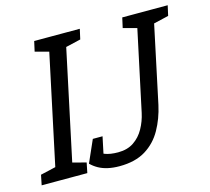

<svg xmlns="http://www.w3.org/2000/svg" viewBox="-141 -783 991 906"><g transform="rotate(-15 354.0 -329.5)"><path d="M27 0 169 -667H251.8L109.8 0ZM99 -667H179L168.5 -596.2L88 -617.8ZM-43.2 0 -33.2 -49.2 57 -70 36.8 0ZM99.8 0 108.5 -70.8 189.8 -49.2 179.8 0ZM212.3 -594.7 241.8 -667H321.8L310.8 -617.8ZM587.2 -224Q573.2 -160 543.4 -107Q513.7 -54 463.2 -23Q412.8 8 335.5 8Q304.7 8 279.4 2.3Q254.2 -3.3 234.2 -14.4Q214.3 -25.5 198.8 -41L236.8 -93Q255.7 -77.2 281.4 -67.1Q307.2 -57 346.3 -57Q391.7 -57 422.9 -78.1Q454.2 -99.2 473.4 -133.8Q492.7 -168.5 501.2 -208L599.2 -667H681.2ZM529.2 -667H609.2L598.7 -596.2L518.2 -617.8ZM641.7 -594.7 671.2 -667H751.2L740.2 -617.8ZM294.2 -149.3 271.3 -41H198.8L246.7 -149.3Z"/></g></svg>

Font: Epunda Slab Light
Style: Italic
Weight: 300
Italic angle: -12°
Designer: Simon Atzbach
Foundry: typofactur
Version: Version 1.102